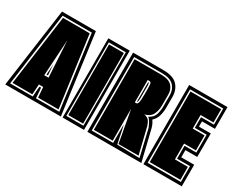

<svg xmlns="http://www.w3.org/2000/svg" viewBox="-77 -769 1267 1041"><g transform="rotate(30 557.0 -248.0)"><path d="M1 0 70 -496H282L349 0ZM21 -18H163L165 -50Q166 -58 166.5 -66.5Q167 -75 168 -82H178L183 -18H329L267 -478H84ZM31 -27 92 -469H259L319 -27H191L186 -91H159L155 -27ZM159 -149H186L173 -376ZM168 -158 172 -228Q172 -223 173 -208Q174 -193 175.5 -178Q177 -163 177 -158Z M360 0V-496H494V0ZM373 -18H480V-478H373ZM380 -27V-469H473V-27Z M515 0V-496H705Q766 -496 793 -467.5Q820 -439 820 -394V-327Q820 -301 813 -276Q806 -251 787 -234Q792 -227 797 -217Q802 -207 806 -194L853 0ZM532 -18H666V-134L671 -113Q673 -103 675 -93.5Q677 -84 679 -74L690 -21L831 -18L792 -184Q776 -224 760 -236Q788 -250 795.5 -274Q803 -298 803 -327V-394Q803 -431 780 -454.5Q757 -478 705 -478H532ZM540 -27V-469H705Q753 -469 773.5 -448Q794 -427 794 -394V-327Q794 -295 782 -270Q770 -245 735 -236Q749 -234 760.5 -225.5Q772 -217 781 -188L820 -27H694Q690 -53 685.5 -77Q681 -101 677 -122Q676 -129 673 -145Q670 -161 667 -178.5Q664 -196 661.5 -209Q659 -222 659 -223H658V-27ZM658 -267H667Q674 -267 678 -279Q682 -290 682 -333Q682 -353 682 -368Q682 -383 681 -391Q680 -407 669 -407H658ZM666 -276V-398H669Q671 -398 673 -384V-333Q673 -315 673 -303.5Q673 -292 672 -287Q670 -276 667 -276Z M866 0V-496H1106V-360H1025V-327H1099V-180H1025V-135H1106V0ZM882 -18H1090V-117H1009V-198H1083V-310H1009V-377H1090V-478H882ZM890 -27V-469H1082V-386H1001V-301H1075V-207H1001V-108H1082V-27Z"/></g></svg>

Font: Alumni Sans Collegiate One SC
Style: Regular
Weight: 400
Designer: Robert E. Leuschke
Foundry: Robert E. Leuschke
Version: Version 1.100